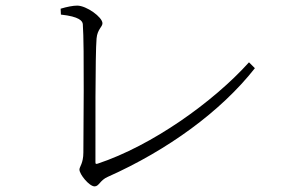

<svg xmlns="http://www.w3.org/2000/svg" viewBox="-20 -682 1040 684"><path d="M196 -651 197 -630C263 -623 274 -607 275 -596C281 -521 277 -190 277 -139C277 -100 263 -88 263 -78C263 -61 298 -18 317 -18C333 -18 336 -40 364 -52C577 -147 767 -285 888 -439L867 -460C739 -318 521 -163 328 -99C321 -97 320 -98 320 -105C320 -194 319 -489 324 -545C327 -578 345 -586 345 -599C345 -621 288 -662 255 -662C241 -662 219 -658 196 -651Z"/></svg>

Font: Noto Serif CJK HK ExtraLight
Style: Regular
Weight: 200
Designer: Ryoko NISHIZUKA 西塚涼子 (kana & ideographs); Frank Grießhammer (Latin, Greek & Cyrillic); Wenlong ZHANG 张文龙 (bopomofo); San
Foundry: Adobe
Version: Version 2.001;hotconv 1.1.0;makeotfexe 2.6.0